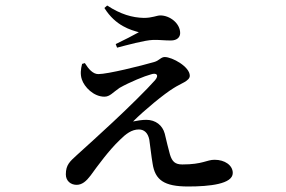

<svg xmlns="http://www.w3.org/2000/svg" viewBox="-20 -626 1040 697"><path d="M288 -397 278 -394C273 -375 271 -356 277 -338C286 -310 320 -275 359 -275C379 -275 389 -290 414 -307C451 -328 505 -350 528 -356C549 -363 558 -353 543 -335C514 -302 446 -235 389 -182C353 -148 291 -92 259 -63C234 -40 219 -28 219 7C219 31 237 45 258 45C278 45 293 32 309 11C335 -25 376 -81 415 -118C437 -140 458 -156 484 -156C503 -156 517 -144 522 -119C526 -92 529 -61 534 -32C543 27 575 51 663 51C741 51 825 42 825 2C825 -26 796 -46 759 -46C730 -46 716 -29 642 -29C616 -29 605 -39 597 -65C592 -82 584 -116 578 -141C570 -171 545 -191 511 -191C496 -191 477 -188 463 -185C505 -227 577 -286 610 -306C636 -323 669 -332 669 -351C669 -384 605 -419 578 -419C564 -419 558 -406 540 -401C492 -387 371 -357 337 -357C317 -357 301 -376 288 -397ZM359 -597C400 -531 456 -517 484 -509C463 -497 431 -481 400 -466L405 -453C440 -462 505 -480 535 -481C555 -482 575 -479 600 -479C624 -479 634 -492 634 -506C634 -541 597 -570 562 -570C549 -570 533 -561 502 -561C460 -562 418 -574 369 -606Z"/></svg>

Font: Noto Serif JP SemiBold
Style: Regular
Weight: 600
Designer: Ryoko NISHIZUKA 西塚涼子 (kana & ideographs); Frank Grießhammer (Latin, Greek & Cyrillic); Wenlong ZHANG 张文龙 (bopomofo); San
Foundry: Adobe
Version: Version 2.001;hotconv 1.1.0;makeotfexe 2.6.0